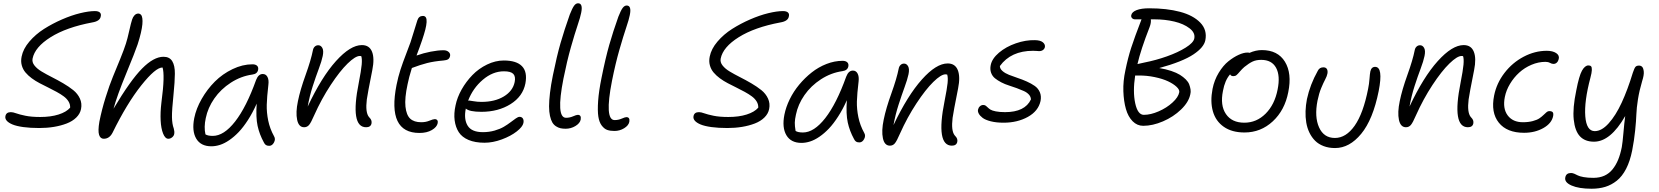

<svg xmlns="http://www.w3.org/2000/svg" viewBox="-20 -822 10197 1180"><path d="M221.2 -35.2Q165.5 -35.2 123.3 -41Q81.1 -46.9 56.6 -57.1Q32.2 -67.4 21.2 -80.3Q10.3 -93.3 13.2 -107.9Q17.6 -132.8 46.9 -132.8Q59.6 -132.8 79.6 -125.5Q99.6 -118.2 136.5 -110.6Q173.3 -103 227.1 -103Q292 -103 339.8 -118.2Q387.7 -133.3 411.1 -160.2Q412.1 -180.2 401.4 -198Q390.6 -215.8 371.8 -229.7Q353 -243.7 328.4 -257.1Q303.7 -270.5 277.1 -283.7Q250.5 -296.9 224.1 -310.5Q197.8 -324.2 175.3 -340.8Q152.8 -357.4 136.7 -376.5Q120.6 -395.5 113.8 -420.4Q106.9 -445.3 112.8 -474.1Q122.1 -521.5 160.4 -566.4Q198.7 -611.3 250.7 -644.3Q302.7 -677.2 361.1 -702.6Q419.4 -728 472.7 -741Q525.9 -753.9 563 -753.9Q584.5 -753.9 593.8 -745.1Q603 -736.3 599.1 -721.2Q594.7 -691.9 546.9 -684.1Q388.2 -654.3 291.3 -593.5Q194.3 -532.7 180.2 -461.9Q175.8 -439.9 191.7 -419.7Q207.5 -399.4 236.1 -382.3Q264.6 -365.2 299.3 -347.7Q334 -330.1 368.4 -310.1Q402.8 -290 430.2 -268.1Q457.5 -246.1 471.2 -216.1Q484.9 -186 478 -151.9Q472.2 -122.6 448.7 -99.6Q425.3 -76.7 389.6 -63Q354 -49.3 311.3 -42.2Q268.6 -35.2 221.2 -35.2Z M617.7 30.8Q596.7 30.8 588.9 6.6Q581.1 -17.6 590.8 -74.2Q605.5 -148.4 629.2 -223.9Q652.8 -299.3 673.8 -350.1Q694.8 -400.9 718.8 -459.7Q742.7 -518.6 753.9 -554.2Q763.2 -583 774.2 -632.6Q785.2 -682.1 792 -702.1Q796.9 -717.8 806.9 -728.3Q816.9 -738.8 831.1 -738.8Q840.3 -738.3 846.4 -731.4Q852.5 -724.6 854.7 -709.7Q856.9 -694.8 855 -672.9Q853 -650.9 845.7 -619.4Q838.4 -587.9 825.7 -548.8Q811.5 -505.9 755.4 -369.6Q699.2 -233.4 677.7 -153.8Q781.7 -328.6 853.3 -400.9Q924.8 -473.1 984.9 -473.1Q1022 -473.1 1038.6 -446Q1055.2 -418.9 1054.7 -368.7Q1054.2 -318.4 1046.9 -247.1Q1036.1 -143.6 1036.9 -101.8Q1037.6 -60.1 1047.9 -32.2Q1053.2 -14.2 1050.8 1Q1048.8 13.2 1037.8 22Q1026.9 30.8 1014.6 30.8Q995.1 30.8 982.4 -1Q969.7 -32.7 967.3 -81.5Q964.8 -130.4 971.7 -189Q983.9 -281.2 985.1 -333.3Q986.3 -385.3 979 -407.2Q936.5 -408.2 848.1 -297.1Q759.8 -186 671.9 -6.8Q652.8 30.8 617.7 30.8Z M1278.8 77.1Q1213.9 77.1 1186 30Q1158.2 -17.1 1173.8 -96.2Q1185.5 -154.8 1219.5 -214.1Q1253.4 -273.4 1300.5 -320.6Q1347.7 -367.7 1409.2 -397.2Q1470.7 -426.8 1531.7 -426.8Q1550.3 -426.8 1559.8 -418Q1569.3 -409.2 1566.4 -393.1Q1561.5 -367.7 1530.8 -363.8Q1460.9 -354 1398.9 -314Q1336.9 -273.9 1297.1 -216.6Q1257.3 -159.2 1244.6 -96.2Q1232.4 -40.5 1242.7 3.9Q1257.8 13.2 1287.6 13.2Q1356 13.2 1425 -75.2Q1494.1 -163.6 1553.7 -330.1Q1567.9 -367.2 1594.7 -367.2Q1614.3 -367.2 1623.8 -349.1Q1633.3 -331.1 1629.4 -300.8Q1620.6 -224.6 1619.4 -177.7Q1618.2 -130.9 1628.4 -80.8Q1638.7 -30.8 1664.6 16.1Q1674.8 33.2 1663.8 53.7Q1652.8 74.2 1634.8 74.2Q1621.6 74.2 1614.3 69.3Q1606.9 64.5 1601.6 53.2Q1574.7 4.4 1563.2 -48.1Q1551.8 -100.6 1557.6 -185.1Q1533.2 -129.9 1504.4 -85.2Q1475.6 -40.5 1447.3 -10.7Q1418.9 19 1389.2 39.3Q1359.4 59.6 1332 68.4Q1304.7 77.1 1278.8 77.1Z M2230 -40Q2129.9 -40 2185.1 -314Q2199.7 -388.7 2202.9 -424.6Q2206.1 -460.4 2200.2 -477.1Q2198.2 -478 2191.4 -478Q2164.1 -478 2116.2 -431.4Q2068.4 -384.8 2012 -299.1Q1955.6 -213.4 1911.1 -113.8Q1891.6 -68.4 1879.6 -54.2Q1867.7 -40 1849.1 -40Q1815.9 -40 1806.2 -85.4Q1796.4 -130.9 1811 -200.2Q1825.2 -270 1858.2 -361.3Q1891.1 -452.6 1903.3 -514.2Q1905.8 -527.3 1914.6 -535.6Q1923.3 -543.9 1936 -543.9Q1951.7 -543.9 1960.9 -527.6Q1970.2 -511.2 1963.4 -478Q1957 -446.3 1939.2 -399.2Q1921.4 -352.1 1902.1 -292.5Q1882.8 -232.9 1871.1 -167Q1956.1 -348.1 2044.7 -446.5Q2133.3 -544.9 2204.1 -544.9Q2250 -544.9 2266.4 -504.2Q2282.7 -463.4 2268.1 -391.1Q2238.8 -244.6 2234.4 -210.9Q2224.6 -131.8 2247.1 -103.5Q2249 -101.1 2251 -99.1Q2267.1 -83 2263.2 -63Q2258.3 -40 2230 -40Z M2558.1 -4.9Q2358.4 -4.9 2417 -299.8Q2426.8 -349.1 2441.2 -393.6Q2455.6 -438 2475.6 -489.3Q2495.6 -540.5 2502.9 -562Q2514.2 -597.2 2527.1 -639.4Q2540 -681.6 2544.9 -696.8Q2553.7 -724.1 2579.1 -724.1Q2591.8 -724.1 2597.4 -714.6Q2603 -705.1 2601.8 -685.8Q2600.6 -666.5 2593.8 -639.6Q2586.9 -612.8 2574.2 -575.2Q2559.1 -530.8 2540 -481L2543.9 -481.9Q2582 -495.6 2626.7 -504.4Q2671.4 -513.2 2706.1 -513.2Q2725.6 -513.2 2737.3 -502.7Q2749 -492.2 2746.1 -478Q2743.2 -463.9 2733.9 -457.8Q2724.6 -451.7 2705.1 -450.2Q2647.5 -445.3 2605.2 -434.6Q2563 -423.8 2513.2 -404.8Q2512.2 -404.8 2511.2 -403.8Q2492.7 -344.7 2484.9 -304.2Q2466.3 -218.3 2471.9 -166.5Q2477.5 -114.7 2501 -92.8Q2524.4 -70.8 2568.8 -70.8Q2596.7 -70.8 2619.4 -80.3Q2642.1 -89.8 2651.9 -89.8Q2662.6 -89.8 2667.5 -83Q2672.4 -76.2 2669.9 -64.9Q2665 -41 2634.3 -22.9Q2603.5 -4.9 2558.1 -4.9Z M2958 55.2Q2899.9 55.2 2859.6 38.1Q2819.3 21 2799.6 -9.5Q2779.8 -40 2774.2 -82.3Q2768.6 -124.5 2779.8 -174.8Q2789.6 -223.1 2817.1 -272Q2844.7 -320.8 2883.3 -360.6Q2921.9 -400.4 2973.1 -425.3Q3024.4 -450.2 3076.2 -450.2Q3154.3 -450.2 3188.2 -415Q3222.2 -379.9 3209 -309.1Q3193.4 -229.5 3117.7 -182.1Q3042 -134.8 2939 -134.8Q2864.3 -134.8 2842.8 -154.8Q2829.6 -89.8 2854 -49.8Q2878.4 -9.8 2947.8 -9.8Q2985.8 -9.8 3019.8 -19.5Q3053.7 -29.3 3076.7 -43Q3099.6 -56.6 3117.9 -70.6Q3136.2 -84.5 3150.1 -94.2Q3164.1 -104 3172.9 -104Q3186.5 -104 3193.4 -93.8Q3200.2 -83.5 3196.8 -65.9Q3191.9 -42.5 3155.8 -14.2Q3119.6 14.2 3064.5 34.7Q3009.3 55.2 2958 55.2ZM2862.8 -204.1Q2866.7 -204.1 2890.1 -200Q2913.6 -195.8 2939 -195.8Q3021 -195.8 3076.4 -229.2Q3131.8 -262.7 3143.1 -317.9Q3149.9 -351.6 3134.8 -367.7Q3119.6 -383.8 3077.1 -383.8Q3008.3 -383.8 2947.3 -331.8Q2886.2 -279.8 2856.9 -203.1Z M3456.5 -30.8Q3438.5 -30.8 3424.6 -33.9Q3410.6 -37.1 3397 -45.9Q3383.3 -54.7 3374.5 -69.6Q3365.7 -84.5 3360.1 -109.6Q3354.5 -134.8 3354.5 -168.7Q3354.5 -202.6 3360.1 -250.7Q3365.7 -298.8 3377.9 -358.9Q3401.9 -477.1 3425 -557.4Q3448.2 -637.7 3481.9 -732.9Q3497.1 -771.5 3508.1 -786.6Q3519 -801.8 3532.7 -801.8Q3564 -801.8 3551.8 -743.2Q3546.9 -717.3 3529.8 -666.7Q3512.7 -616.2 3488.5 -531.2Q3464.4 -446.3 3442.9 -338.9Q3395.5 -98.1 3458.5 -98.1Q3481.4 -98.1 3502.2 -107.2Q3522.9 -116.2 3530.8 -116.2Q3553.7 -116.2 3548.8 -86.9Q3544.4 -64.5 3516.6 -47.6Q3488.8 -30.8 3456.5 -30.8Z M3756.3 -17.1Q3730.5 -17.1 3712.2 -23.4Q3693.8 -29.8 3678.2 -50.3Q3662.6 -70.8 3657.2 -106Q3651.9 -141.1 3656 -201.7Q3660.2 -262.2 3677.2 -345.2Q3701.2 -464.8 3724.4 -546.1Q3747.6 -627.4 3780.3 -719.2Q3795.4 -757.8 3806.6 -772.9Q3817.9 -788.1 3831.5 -788.1Q3862.8 -788.1 3850.6 -729Q3845.7 -703.1 3828.6 -652.6Q3811.5 -602.1 3787.1 -517.3Q3762.7 -432.6 3741.2 -325.2Q3693.8 -84 3757.3 -84Q3780.3 -84 3801 -93Q3821.8 -102.1 3829.6 -102.1Q3852.5 -102.1 3847.7 -73.2Q3843.3 -50.8 3815.9 -33.9Q3788.6 -17.1 3756.3 -17.1Z M4450.2 -35.2Q4394.5 -35.2 4352.3 -41Q4310.1 -46.9 4285.6 -57.1Q4261.2 -67.4 4250.2 -80.3Q4239.3 -93.3 4242.2 -107.9Q4246.6 -132.8 4275.9 -132.8Q4288.6 -132.8 4308.6 -125.5Q4328.6 -118.2 4365.5 -110.6Q4402.3 -103 4456.1 -103Q4521 -103 4568.8 -118.2Q4616.7 -133.3 4640.1 -160.2Q4641.1 -180.2 4630.4 -198Q4619.6 -215.8 4600.8 -229.7Q4582 -243.7 4557.4 -257.1Q4532.7 -270.5 4506.1 -283.7Q4479.5 -296.9 4453.1 -310.5Q4426.8 -324.2 4404.3 -340.8Q4381.8 -357.4 4365.7 -376.5Q4349.6 -395.5 4342.8 -420.4Q4335.9 -445.3 4341.8 -474.1Q4351.1 -521.5 4389.4 -566.4Q4427.7 -611.3 4479.7 -644.3Q4531.7 -677.2 4590.1 -702.6Q4648.4 -728 4701.7 -741Q4754.9 -753.9 4792 -753.9Q4813.5 -753.9 4822.8 -745.1Q4832 -736.3 4828.1 -721.2Q4823.7 -691.9 4775.9 -684.1Q4617.2 -654.3 4520.3 -593.5Q4423.3 -532.7 4409.2 -461.9Q4404.8 -439.9 4420.7 -419.7Q4436.5 -399.4 4465.1 -382.3Q4493.7 -365.2 4528.3 -347.7Q4563 -330.1 4597.4 -310.1Q4631.8 -290 4659.2 -268.1Q4686.5 -246.1 4700.2 -216.1Q4713.9 -186 4707 -151.9Q4701.2 -122.6 4677.7 -99.6Q4654.3 -76.7 4618.7 -63Q4583 -49.3 4540.3 -42.2Q4497.6 -35.2 4450.2 -35.2Z M4905.8 56.2Q4840.8 56.2 4813 9Q4785.2 -38.1 4800.8 -117.2Q4810.1 -164.1 4833.5 -211.9Q4856.9 -259.8 4891.8 -301.8Q4926.8 -343.8 4968.5 -376.7Q5010.3 -409.7 5059.8 -429Q5109.4 -448.2 5158.7 -448.2Q5177.2 -448.2 5187 -439.2Q5196.8 -430.2 5193.8 -414.1Q5189 -389.2 5157.7 -384.8Q5087.9 -375 5025.9 -335Q4963.9 -294.9 4924.1 -237.5Q4884.3 -180.2 4871.6 -117.2Q4865.2 -88.4 4864.7 -68.1Q4864.3 -47.9 4869.6 -17.1Q4884.8 -7.8 4914.6 -7.8Q4982.9 -7.8 5052 -96.2Q5121.1 -184.6 5180.7 -351.1Q5194.8 -388.2 5221.7 -388.2Q5241.2 -388.2 5250.7 -369.9Q5260.3 -351.6 5256.8 -321.8Q5247.6 -245.1 5246.3 -198.5Q5245.1 -151.9 5255.4 -101.8Q5265.6 -51.8 5291.5 -4.9Q5301.8 12.2 5290.8 32.7Q5279.8 53.2 5261.7 53.2Q5248.5 53.2 5241.2 48.3Q5233.9 43.5 5228.5 32.2Q5201.7 -16.6 5190.2 -69.1Q5178.7 -121.6 5184.6 -206.1Q5160.2 -150.9 5131.3 -106.2Q5102.5 -61.5 5074.2 -31.7Q5045.9 -2 5016.1 18.3Q4986.3 38.6 4959 47.4Q4931.6 56.2 4905.8 56.2Z M5830.1 73.2Q5730 73.2 5785.2 -201.2Q5800.3 -277.3 5803.7 -311.3Q5807.1 -345.2 5801.3 -363.8Q5796.9 -365.2 5791 -365.2Q5763.7 -365.2 5716.1 -318.6Q5668.5 -272 5612.1 -186.3Q5555.7 -100.6 5511.2 -1Q5491.7 44.4 5479.7 58.8Q5467.8 73.2 5449.2 73.2Q5416 73.2 5406.2 27.8Q5396.5 -17.6 5411.1 -86.9Q5425.3 -156.7 5458.3 -248Q5491.2 -339.4 5503.4 -400.9Q5505.9 -414.1 5514.6 -422.6Q5523.4 -431.2 5536.1 -431.2Q5551.8 -431.2 5561 -414.8Q5570.3 -398.4 5563.5 -365.2Q5556.6 -333 5539.3 -285.9Q5522 -238.8 5502.7 -179.2Q5483.4 -119.6 5471.2 -53.2Q5557.6 -234.9 5645.8 -333.5Q5733.9 -432.1 5804.2 -432.1Q5850.1 -432.1 5866.5 -391.1Q5882.8 -350.1 5868.2 -277.8Q5838.9 -131.3 5834.5 -97.7Q5824.7 -18.6 5847.2 9.8Q5849.1 12.2 5851.1 14.2Q5867.2 30.3 5863.3 49.8Q5858.4 73.2 5830.1 73.2Z M6147.9 -67.9Q6103 -67.9 6069.3 -76.4Q6035.6 -85 6019 -97.7Q6002.4 -110.4 5995.4 -123.5Q5988.3 -136.7 5990.7 -147.9Q5993.2 -160.2 6002.2 -168.5Q6011.2 -176.8 6022.9 -176.8Q6032.2 -176.8 6038.6 -172.1Q6044.9 -167.5 6051 -161.1Q6057.1 -154.8 6067.1 -148.4Q6077.1 -142.1 6100.1 -137.5Q6123 -132.8 6156.7 -132.8Q6279.3 -132.8 6315.9 -210.9Q6315.4 -227.5 6303.5 -240.7Q6291.5 -253.9 6272.5 -262.5Q6253.4 -271 6229.5 -280Q6205.6 -289.1 6180.9 -296.6Q6156.2 -304.2 6133.8 -315.9Q6111.3 -327.6 6095 -340.8Q6078.6 -354 6071 -375Q6063.5 -396 6068.8 -421.9Q6076.7 -461.9 6119.6 -498.3Q6162.6 -534.7 6223.1 -555.7Q6283.7 -576.7 6340.8 -575.2Q6373.5 -574.7 6388.9 -562.3Q6404.3 -549.8 6401.9 -533.2Q6399.4 -521.5 6389.9 -514.6Q6380.4 -507.8 6365.7 -507.8Q6364.3 -507.8 6352.3 -508.8Q6340.3 -509.8 6329.1 -509.8Q6192.9 -509.8 6125 -416Q6125.5 -398.9 6141.4 -385.3Q6157.2 -371.6 6181.2 -362.1Q6205.1 -352.5 6233.9 -343Q6262.7 -333.5 6290 -321.3Q6317.4 -309.1 6338.9 -294.2Q6360.4 -279.3 6370.6 -255.4Q6380.9 -231.4 6375 -201.2Q6361.3 -139.2 6296.9 -103.5Q6232.4 -67.9 6147.9 -67.9Z M7005.9 -48.8Q6968.8 -48.8 6940.9 -76.9Q6913.1 -105 6899.7 -152.1Q6886.2 -199.2 6884 -261Q6881.8 -322.8 6896.5 -390.1Q6912.1 -466.3 6931.9 -527.8Q6951.7 -589.4 6995.6 -703.1H6956.5Q6944.3 -703.1 6937.3 -710.7Q6930.2 -718.3 6932.6 -729Q6936.5 -748.5 6965.3 -759.8Q6994.1 -771 7042.5 -771Q7150.9 -771 7231.9 -749.5Q7313 -728 7356.7 -682.9Q7400.4 -637.7 7387.7 -574.2Q7383.3 -552.7 7365.5 -531.2Q7347.7 -509.8 7314.9 -487.8Q7282.2 -465.8 7228.5 -444.3Q7174.8 -422.9 7104.5 -403.8Q7145.5 -397 7178.2 -386Q7210.9 -375 7231.7 -362.1Q7252.4 -349.1 7267.6 -334Q7282.7 -318.8 7288.6 -303.5Q7294.4 -288.1 7296.9 -272.2Q7299.3 -256.3 7295.4 -242.2Q7285.6 -194.3 7238.5 -148.9Q7191.4 -103.5 7127.7 -76.2Q7064 -48.8 7005.9 -48.8ZM7045.4 -655.8Q6990.7 -516.1 6970.7 -428.2Q6981.9 -430.7 7014.6 -438Q7084 -451.7 7151.6 -475.6Q7219.2 -499.5 7266.8 -529.3Q7314.5 -559.1 7319.8 -585Q7327.1 -620.1 7291 -647.9Q7254.9 -675.8 7197.5 -689.5Q7140.1 -703.1 7076.7 -703.1H7052.7Q7055.7 -683.1 7045.4 -655.8ZM6978.5 -357.9H6956.5Q6941.4 -258.8 6956.8 -187.5Q6972.2 -116.2 7009.8 -116.2Q7051.8 -116.2 7101.1 -137.7Q7150.4 -159.2 7186 -191.9Q7221.7 -224.6 7227.5 -254.9Q7230.5 -270 7211.2 -288.3Q7191.9 -306.6 7158.7 -322.3Q7125.5 -337.9 7076.9 -348.1Q7028.3 -358.4 6978.5 -357.9Z M7628.4 -7.8Q7551.3 -7.8 7501.5 -42.5Q7451.7 -77.1 7434.3 -137.5Q7417 -197.8 7432.1 -275.9Q7442.9 -330.1 7470.2 -375Q7497.6 -419.9 7529.8 -445.6Q7562 -471.2 7592.8 -485.1Q7623.5 -499 7646.5 -499Q7655.3 -499 7659.2 -497.1Q7697.3 -514.2 7735.4 -514.2Q7833 -514.2 7877 -442.6Q7920.9 -371.1 7897.5 -255.9Q7876 -144.5 7802.2 -76.2Q7728.5 -7.8 7628.4 -7.8ZM7496.1 -263.2Q7478 -174.3 7514.4 -121.1Q7550.8 -67.9 7627.4 -67.9Q7702.6 -67.9 7758.3 -123.5Q7814 -179.2 7832 -272Q7849.1 -356.9 7822.5 -405.5Q7795.9 -454.1 7731.4 -454.1Q7700.2 -454.1 7678 -443.6Q7655.8 -433.1 7627.4 -410.2Q7613.3 -397.9 7600.1 -382.3Q7586.9 -366.7 7579.3 -360.4Q7571.8 -354 7560.1 -354Q7544.9 -354 7540 -365.2Q7507.8 -328.6 7496.1 -263.2Z M8185.1 87.9Q8146 87.9 8114.7 75.9Q8083.5 64 8062.5 43Q8041.5 22 8027.6 -6.6Q8013.7 -35.2 8008.1 -68.8Q8002.4 -102.5 8003.7 -138.9Q8004.9 -175.3 8012.2 -212.9Q8031.2 -301.8 8079.1 -387.2Q8089.4 -408.2 8113.3 -408.2Q8128.4 -408.2 8134.8 -397.9Q8141.1 -387.7 8138.2 -370.1Q8135.3 -354 8124.5 -334Q8113.8 -314 8100.1 -281.2Q8086.4 -248.5 8077.1 -203.1Q8057.6 -103.5 8086.9 -38.8Q8116.2 25.9 8184.1 25.9Q8252.4 25.9 8305.4 -49.3Q8358.4 -124.5 8388.2 -275.9Q8394.5 -306.6 8396.7 -337.4Q8398.9 -368.2 8401.9 -382.8Q8408.2 -411.1 8431.2 -411.1Q8482.4 -411.1 8453.1 -262.2Q8418 -87.4 8345.9 0.2Q8273.9 87.9 8185.1 87.9Z M9001.5 -40Q8901.4 -40 8956.5 -314Q8971.2 -388.7 8974.4 -424.6Q8977.5 -460.4 8971.7 -477.1Q8969.7 -478 8962.9 -478Q8935.5 -478 8887.7 -431.4Q8839.8 -384.8 8783.4 -299.1Q8727.1 -213.4 8682.6 -113.8Q8663.1 -68.4 8651.1 -54.2Q8639.2 -40 8620.6 -40Q8587.4 -40 8577.6 -85.4Q8567.9 -130.9 8582.5 -200.2Q8596.7 -270 8629.6 -361.3Q8662.6 -452.6 8674.8 -514.2Q8677.2 -527.3 8686 -535.6Q8694.8 -543.9 8707.5 -543.9Q8723.1 -543.9 8732.4 -527.6Q8741.7 -511.2 8734.9 -478Q8728.5 -446.3 8710.7 -399.2Q8692.9 -352.1 8673.6 -292.5Q8654.3 -232.9 8642.6 -167Q8727.5 -348.1 8816.2 -446.5Q8904.8 -544.9 8975.6 -544.9Q9021.5 -544.9 9037.8 -504.2Q9054.2 -463.4 9039.6 -391.1Q9010.3 -244.6 9005.9 -210.9Q8996.1 -131.8 9018.6 -103.5Q9020.5 -101.1 9022.5 -99.1Q9038.6 -83 9034.7 -63Q9029.8 -40 9001.5 -40Z M9346.7 -5.9Q9241.2 -5.9 9191.4 -68.1Q9141.6 -130.4 9162.6 -234.9Q9177.7 -310.5 9226.3 -373.8Q9274.9 -437 9344 -473.4Q9413.1 -509.8 9486.3 -509.8Q9522.9 -509.8 9544.2 -495.6Q9565.4 -481.4 9559.6 -459Q9556.6 -445.8 9548.1 -437.5Q9539.6 -429.2 9527.3 -429.2Q9517.6 -429.2 9505.9 -435.5Q9494.1 -441.9 9478.5 -441.9Q9434.6 -441.9 9392.1 -423.8Q9349.6 -405.8 9316.7 -375.7Q9283.7 -345.7 9260.3 -306.6Q9236.8 -267.6 9228.5 -226.1Q9214.4 -155.3 9245.8 -113Q9277.3 -70.8 9339.4 -70.8Q9373.5 -70.8 9400.1 -77.9Q9426.8 -85 9441.2 -95Q9455.6 -105 9465.8 -115Q9476.1 -125 9484.4 -132.1Q9492.7 -139.2 9500.5 -139.2Q9517.1 -139.2 9522.7 -132.3Q9528.3 -125.5 9525.4 -108.9Q9516.6 -64 9465.1 -34.9Q9413.6 -5.9 9346.7 -5.9Z M9761.2 337.9Q9683.6 337.9 9638.4 318.1Q9593.3 298.3 9600.1 268.1Q9605 241.2 9635.3 241.2Q9644.5 241.2 9655.5 245.8Q9666.5 250.5 9677 256.1Q9687.5 261.7 9712.6 266.4Q9737.8 271 9772.5 271Q9811 271 9840.6 257.6Q9870.1 244.1 9890.6 218.5Q9911.1 192.9 9924.8 159.7Q9938.5 126.5 9947.3 82Q9952.1 54.7 9957.3 -5.4Q9962.4 -65.4 9968.3 -108.9Q9877.9 48.8 9776.4 48.8Q9721.2 48.8 9690.2 15.9Q9659.2 -17.1 9651.9 -87.2Q9644.5 -157.2 9667.5 -266.1Q9684.6 -355.5 9702.6 -387.7Q9720.7 -419.9 9742.2 -419.9Q9753.4 -419.9 9758.5 -414.3Q9763.7 -408.7 9763.2 -391.8Q9762.7 -375 9754.4 -344.2Q9715.8 -198.7 9722.9 -107.4Q9730 -16.1 9781.2 -16.1Q9823.7 -16.1 9866.9 -64.2Q9910.2 -112.3 9946.5 -190.9Q9982.9 -269.5 10015.1 -375Q10024.4 -402.8 10031.2 -410.9Q10038.1 -418.9 10053.2 -418.9Q10064.9 -418.9 10072.5 -411.1Q10080.1 -403.3 10082.3 -382.1Q10084.5 -360.8 10072.3 -323.2Q10055.2 -265.6 10046.6 -211.9Q10038.1 -158.2 10036.9 -119.9Q10035.6 -81.5 10029.5 -21Q10023.4 39.6 10011.2 102.1Q9998 168.5 9973.9 215.3Q9949.7 262.2 9916.5 288.6Q9883.3 314.9 9845.5 326.4Q9807.6 337.9 9761.2 337.9Z"/></svg>

Font: Shantell Sans Bouncy
Style: Italic
Weight: 300
Italic angle: -11.31°
Designer: Stephen Nixon, Anya Danilova, Shantell Martin
Foundry: Arrow Type
Version: Version 1.006;[9816181b4]